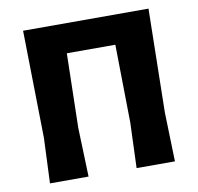

<svg xmlns="http://www.w3.org/2000/svg" viewBox="-74 -722 826 799"><g transform="rotate(-10 339.0 -322.5)"><path d="M74 0 82 -191 74 -645H604L596 -207L602 0H440L447 -191L442 -521H237L230 -207L237 0Z"/></g></svg>

Font: Alegreya Sans ExtraBold
Style: Regular
Weight: 800
Designer: Juan Pablo del Peral
Foundry: Huerta Tipografica
Version: Version 2.007